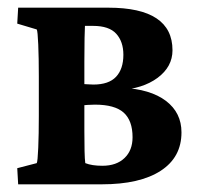

<svg xmlns="http://www.w3.org/2000/svg" viewBox="-20 -480 526 500"><path d="M75.7 -55.2Q78.1 -59.6 79.6 -95Q81.1 -130.4 81.1 -177.7V-281.7Q81.1 -329.1 79.6 -364.3Q78.1 -399.4 75.7 -403.3L24.9 -418.5L27.3 -460H262.2Q429.2 -460 429.2 -349.1Q429.2 -306.2 390.4 -277.3Q351.6 -248.5 288.1 -245.1L297.4 -251.5Q371.6 -248 412.1 -217.3Q452.6 -186.5 452.6 -135.3Q452.6 -70.3 398.4 -35.2Q344.2 0 245.1 0H27.3L24.9 -42ZM199.7 -138.7Q199.7 -107.9 200.2 -86.4Q200.7 -64.9 202.1 -55.2Q219.2 -48.3 246.6 -48.3Q283.2 -48.3 304.2 -68.4Q325.2 -88.4 325.2 -122.6Q325.2 -166 302 -186.8Q278.8 -207.5 227.1 -207.5Q217.3 -207.5 208 -206.8Q198.7 -206.1 188 -205.1V-261.7Q199.7 -261.2 207.3 -260.5Q214.8 -259.8 223.1 -259.8Q263.2 -259.8 282.2 -280Q301.3 -300.3 301.3 -337.4Q301.3 -371.6 282.7 -392.1Q264.2 -412.6 222.2 -412.6H201.2Q200.7 -405.8 200.2 -380.4Q199.7 -355 199.7 -319.3Z"/></svg>

Font: Lateef ExtraBold
Style: Regular
Weight: 800
Designer: SIL International
Foundry: SIL International
Version: Version 4.200